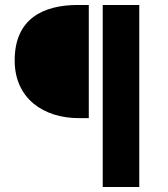

<svg xmlns="http://www.w3.org/2000/svg" viewBox="-20 -672 676 772"><path d="M393 80H540V-652H393ZM297 -197H337V-652H293C154 -652 39 -597 39 -429C39 -276 155 -197 297 -197Z"/></svg>

Font: Giro Sans Regular
Style: Bold
Weight: 700
Designer: Paul D. Hunt
Foundry: Adobe Systems Incorporated
Version: Version 1.000;PS 1.0;hotconv 1.0.88;makeotf.lib2.5.647800